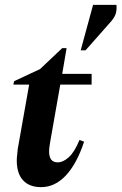

<svg xmlns="http://www.w3.org/2000/svg" viewBox="-20 -760 500 790"><path d="M149 10Q101 10 75 -18Q49 -46 49 -100Q49 -110 50.5 -122Q52 -134 53 -147L100 -412H35L38 -426L145 -476L236 -562H254L236 -456H357V-412H228L187 -179Q184 -162 183 -153Q182 -144 182 -137Q182 -92 217 -92Q240 -92 263.5 -113.5Q287 -135 307 -184L326 -177Q296 -86 251 -38Q206 10 149 10ZM312 -553 363 -740H459Q461 -725 457.5 -708.5Q454 -692 438 -673L332 -553Z"/></svg>

Font: Spectral
Style: Bold Italic
Weight: 700
Italic angle: -10°
Designer: Jean-Baptiste Levee
Foundry: Production Type
Version: Version 2.001